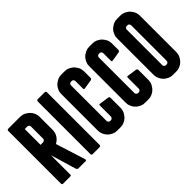

<svg xmlns="http://www.w3.org/2000/svg" viewBox="-38 -1215 1731 1731"><g transform="rotate(-45 827.0 -350.0)"><path d="M265.6 -298.8Q265.6 -298.8 265.6 -298.8Q265.6 -298.8 265.6 -298.8Q282.2 -307.6 293.9 -318.4Q306.6 -330.1 316.4 -344.7Q326.2 -359.4 330.1 -376Q335 -392.6 335 -411.1Q335 -411.1 335 -431.6Q335 -453.1 335 -480.5Q335 -513.7 335 -543.9Q335 -574.2 335 -574.2Q335 -574.2 335 -574.2Q335 -574.2 335 -574.2Q335 -586.9 333 -599.6Q330.1 -611.3 325.2 -623Q319.3 -633.8 313.5 -644.5Q306.6 -654.3 297.9 -663.1Q290 -670.9 279.3 -677.7Q269.5 -684.6 257.8 -690.4Q247.1 -695.3 234.4 -697.3Q221.7 -700.2 209 -700.2Q209 -700.2 189.5 -700.2Q169.9 -700.2 145.5 -700.2Q114.3 -700.2 86.9 -700.2Q58.6 -700.2 58.6 -700.2Q58.6 -700.2 58.6 -700.2Q58.6 -700.2 58.6 -700.2Q52.7 -700.2 48.8 -696.3Q44.9 -692.4 44.9 -685.5Q44.9 -685.5 44.9 -647.5Q44.9 -608.4 44.9 -546.9Q44.9 -514.6 44.9 -476.6Q44.9 -439.5 44.9 -400.4Q44.9 -352.5 44.9 -303.7Q44.9 -254.9 44.9 -210Q44.9 -127.9 44.9 -70.3Q44.9 -13.7 44.9 -13.7Q44.9 -13.7 44.9 -13.7Q44.9 -13.7 44.9 -13.7Q44.9 -6.8 48.8 -3.9Q52.7 0 58.6 0Q58.6 0 103.5 0Q148.4 0 148.4 0Q148.4 0 148.4 0Q148.4 0 148.4 0Q153.3 0 157.2 -2Q160.2 -4.9 161.1 -9.8Q161.1 -9.8 161.1 -4.9Q162.1 0 162.1 0Q162.1 0 162.1 -33.2Q162.1 -67.4 162.1 -110.4Q162.1 -163.1 162.1 -210.9Q162.1 -258.8 162.1 -258.8Q162.1 -258.8 175.8 -213.9Q189.5 -168 204.1 -118.2Q215.8 -77.1 225.6 -45.9Q235.4 -13.7 235.4 -13.7Q235.4 -13.7 235.4 -13.7Q235.4 -13.7 235.4 -13.7Q235.4 -10.7 238.3 -8.8Q240.2 -5.9 243.2 -3.9Q245.1 -2 248 -1Q251 0 253.9 0Q253.9 0 299.8 0Q344.7 0 344.7 0Q344.7 0 344.7 0Q344.7 0 344.7 0Q351.6 0 354.5 -3.9Q355.5 -5.9 355.5 -9.8Q355.5 -11.7 355.5 -13.7Q355.5 -13.7 343.8 -50.8Q332 -87.9 317.4 -134.8Q298.8 -193.4 282.2 -246.1Q265.6 -298.8 265.6 -298.8ZM162.1 -592.8Q162.1 -592.8 177.7 -592.8Q194.3 -592.8 194.3 -592.8Q194.3 -592.8 194.3 -592.8Q194.3 -592.8 194.3 -592.8Q199.2 -592.8 203.1 -591.8Q207 -589.8 210.9 -585.9Q214.8 -582 216.8 -578.1Q217.8 -574.2 217.8 -569.3Q217.8 -569.3 217.8 -549.8Q217.8 -529.3 217.8 -503.9Q217.8 -472.7 217.8 -444.3Q217.8 -416 217.8 -416Q217.8 -416 217.8 -416Q217.8 -416 217.8 -416Q217.8 -411.1 216.8 -407.2Q214.8 -402.3 210.9 -399.4Q207 -395.5 203.1 -393.6Q199.2 -391.6 194.3 -391.6Q194.3 -391.6 177.7 -391.6Q162.1 -391.6 162.1 -391.6Q162.1 -391.6 162.1 -418Q162.1 -444.3 162.1 -477.5Q162.1 -518.6 162.1 -555.7Q162.1 -592.8 162.1 -592.8Z M538.1 -685.5Q538.1 -685.5 538.1 -685.5Q538.1 -685.5 538.1 -685.5Q538.1 -692.4 534.2 -696.3Q530.3 -700.2 524.4 -700.2Q524.4 -700.2 479.5 -700.2Q434.6 -700.2 434.6 -700.2Q434.6 -700.2 434.6 -700.2Q434.6 -700.2 434.6 -700.2Q428.7 -700.2 424.8 -696.3Q420.9 -692.4 420.9 -685.5Q420.9 -685.5 420.9 -647.5Q420.9 -608.4 420.9 -546.9Q420.9 -514.6 420.9 -476.6Q420.9 -439.5 420.9 -400.4Q420.9 -352.5 420.9 -303.7Q420.9 -254.9 420.9 -210Q420.9 -127.9 420.9 -70.3Q420.9 -13.7 420.9 -13.7Q420.9 -13.7 420.9 -13.7Q420.9 -13.7 420.9 -13.7Q420.9 -6.8 424.8 -3.9Q428.7 0 434.6 0Q434.6 0 479.5 0Q524.4 0 524.4 0Q524.4 0 524.4 0Q524.4 0 524.4 0Q530.3 0 534.2 -3.9Q538.1 -6.8 538.1 -13.7Q538.1 -13.7 538.1 -52.7Q538.1 -91.8 538.1 -153.3Q538.1 -185.5 538.1 -222.7Q538.1 -260.7 538.1 -299.8Q538.1 -347.7 538.1 -396.5Q538.1 -445.3 538.1 -490.2Q538.1 -572.3 538.1 -628.9Q538.1 -685.5 538.1 -685.5Z M782.2 -707Q782.2 -707 762.7 -707Q744.1 -707 744.1 -707Q744.1 -707 744.1 -707Q744.1 -707 744.1 -707Q731.4 -707 718.8 -705.1Q706.1 -702.1 695.3 -697.3Q683.6 -691.4 673.8 -684.6Q663.1 -678.7 655.3 -669.9Q646.5 -662.1 639.6 -651.4Q632.8 -641.6 627.9 -629.9Q623 -619.1 620.1 -606.4Q618.2 -593.8 618.2 -581.1Q618.2 -581.1 618.2 -521.5Q618.2 -461.9 618.2 -384.8Q618.2 -323.2 618.2 -262.7Q618.2 -202.1 618.2 -164.1Q618.2 -143.6 618.2 -130.9Q618.2 -119.1 618.2 -119.1Q618.2 -119.1 618.2 -119.1Q618.2 -119.1 618.2 -119.1Q618.2 -106.4 620.1 -93.8Q623 -81.1 627.9 -70.3Q632.8 -58.6 639.6 -48.8Q646.5 -38.1 655.3 -30.3Q663.1 -21.5 673.8 -14.6Q683.6 -7.8 695.3 -2.9Q706.1 2 718.8 4.9Q731.4 6.8 744.1 6.8Q744.1 6.8 762.7 6.8Q782.2 6.8 782.2 6.8Q782.2 6.8 782.2 6.8Q782.2 6.8 782.2 6.8Q794.9 6.8 807.6 4.9Q819.3 2 831.1 -2.9Q841.8 -7.8 852.5 -14.6Q862.3 -21.5 871.1 -30.3Q878.9 -38.1 885.7 -48.8Q892.6 -58.6 898.4 -70.3Q903.3 -81.1 905.3 -93.8Q908.2 -106.4 908.2 -119.1Q908.2 -119.1 908.2 -134.8Q908.2 -151.4 908.2 -171.9Q908.2 -198.2 908.2 -220.7Q908.2 -244.1 908.2 -244.1Q908.2 -244.1 908.2 -244.1Q908.2 -244.1 908.2 -244.1Q908.2 -251 905.3 -254.9Q901.4 -259.8 894.5 -261.7Q894.5 -261.7 849.6 -267.6Q803.7 -274.4 803.7 -274.4Q803.7 -274.4 803.7 -274.4Q803.7 -274.4 803.7 -274.4Q796.9 -276.4 793.9 -273.4Q791 -270.5 791 -263.7Q791 -263.7 791 -238.3Q791 -212.9 791 -183.6Q791 -160.2 791 -142.6Q791 -124 791 -124Q791 -124 791 -124Q791 -124 791 -124Q791 -119.1 789.1 -115.2Q788.1 -110.4 784.2 -107.4Q780.3 -103.5 776.4 -101.6Q772.5 -99.6 766.6 -99.6Q766.6 -99.6 762.7 -99.6Q758.8 -99.6 758.8 -99.6Q758.8 -99.6 758.8 -99.6Q758.8 -99.6 758.8 -99.6Q753.9 -99.6 750 -101.6Q746.1 -103.5 742.2 -107.4Q738.3 -110.4 736.3 -115.2Q735.4 -119.1 735.4 -124Q735.4 -124 735.4 -182.6Q735.4 -240.2 735.4 -316.4Q735.4 -348.6 735.4 -380.9Q735.4 -414.1 735.4 -443.4Q735.4 -500 735.4 -538.1Q735.4 -576.2 735.4 -576.2Q735.4 -576.2 735.4 -576.2Q735.4 -576.2 735.4 -576.2Q735.4 -581.1 736.3 -585Q738.3 -588.9 742.2 -592.8Q746.1 -596.7 750 -598.6Q753.9 -599.6 758.8 -599.6Q758.8 -599.6 762.7 -599.6Q766.6 -599.6 766.6 -599.6Q766.6 -599.6 766.6 -599.6Q766.6 -599.6 766.6 -599.6Q772.5 -599.6 776.4 -598.6Q780.3 -596.7 784.2 -592.8Q788.1 -588.9 789.1 -585Q791 -581.1 791 -576.2Q791 -576.2 791 -527.3Q791 -478.5 791 -478.5Q791 -478.5 791 -478.5Q791 -478.5 791 -478.5Q791 -472.7 793.9 -469.7Q796.9 -466.8 803.7 -468.8Q803.7 -468.8 849.6 -475.6Q894.5 -483.4 894.5 -483.4Q894.5 -483.4 894.5 -483.4Q894.5 -483.4 894.5 -483.4Q901.4 -485.4 905.3 -490.2Q908.2 -494.1 908.2 -501Q908.2 -501 908.2 -541Q908.2 -581.1 908.2 -581.1Q908.2 -581.1 908.2 -581.1Q908.2 -581.1 908.2 -581.1Q908.2 -593.8 905.3 -606.4Q903.3 -619.1 898.4 -629.9Q892.6 -641.6 885.7 -651.4Q878.9 -662.1 871.1 -669.9Q862.3 -678.7 852.5 -684.6Q841.8 -691.4 831.1 -697.3Q819.3 -702.1 807.6 -705.1Q794.9 -707 782.2 -707Q782.2 -707 782.2 -707Q782.2 -707 782.2 -707Z M1137.7 -707Q1137.7 -707 1118.2 -707Q1099.6 -707 1099.6 -707Q1099.6 -707 1099.6 -707Q1099.6 -707 1099.6 -707Q1086.9 -707 1074.2 -705.1Q1061.5 -702.1 1050.8 -697.3Q1039.1 -691.4 1029.3 -684.6Q1018.6 -678.7 1010.7 -669.9Q1002 -662.1 995.1 -651.4Q988.3 -641.6 983.4 -629.9Q978.5 -619.1 975.6 -606.4Q973.6 -593.8 973.6 -581.1Q973.6 -581.1 973.6 -521.5Q973.6 -461.9 973.6 -384.8Q973.6 -323.2 973.6 -262.7Q973.6 -202.1 973.6 -164.1Q973.6 -143.6 973.6 -130.9Q973.6 -119.1 973.6 -119.1Q973.6 -119.1 973.6 -119.1Q973.6 -119.1 973.6 -119.1Q973.6 -106.4 975.6 -93.8Q978.5 -81.1 983.4 -70.3Q988.3 -58.6 995.1 -48.8Q1002 -38.1 1010.7 -30.3Q1018.6 -21.5 1029.3 -14.6Q1039.1 -7.8 1050.8 -2.9Q1061.5 2 1074.2 4.9Q1086.9 6.8 1099.6 6.8Q1099.6 6.8 1118.2 6.8Q1137.7 6.8 1137.7 6.8Q1137.7 6.8 1137.7 6.8Q1137.7 6.8 1137.7 6.8Q1150.4 6.8 1163.1 4.9Q1174.8 2 1186.5 -2.9Q1197.3 -7.8 1208 -14.6Q1217.8 -21.5 1226.6 -30.3Q1234.4 -38.1 1241.2 -48.8Q1248 -58.6 1253.9 -70.3Q1258.8 -81.1 1260.7 -93.8Q1263.7 -106.4 1263.7 -119.1Q1263.7 -119.1 1263.7 -134.8Q1263.7 -151.4 1263.7 -171.9Q1263.7 -198.2 1263.7 -220.7Q1263.7 -244.1 1263.7 -244.1Q1263.7 -244.1 1263.7 -244.1Q1263.7 -244.1 1263.7 -244.1Q1263.7 -251 1260.7 -254.9Q1256.8 -259.8 1250 -261.7Q1250 -261.7 1205.1 -267.6Q1159.2 -274.4 1159.2 -274.4Q1159.2 -274.4 1159.2 -274.4Q1159.2 -274.4 1159.2 -274.4Q1152.3 -276.4 1149.4 -273.4Q1146.5 -270.5 1146.5 -263.7Q1146.5 -263.7 1146.5 -238.3Q1146.5 -212.9 1146.5 -183.6Q1146.5 -160.2 1146.5 -142.6Q1146.5 -124 1146.5 -124Q1146.5 -124 1146.5 -124Q1146.5 -124 1146.5 -124Q1146.5 -119.1 1144.5 -115.2Q1143.6 -110.4 1139.6 -107.4Q1135.7 -103.5 1131.8 -101.6Q1127.9 -99.6 1122.1 -99.6Q1122.1 -99.6 1118.2 -99.6Q1114.3 -99.6 1114.3 -99.6Q1114.3 -99.6 1114.3 -99.6Q1114.3 -99.6 1114.3 -99.6Q1109.4 -99.6 1105.5 -101.6Q1101.6 -103.5 1097.7 -107.4Q1093.8 -110.4 1091.8 -115.2Q1090.8 -119.1 1090.8 -124Q1090.8 -124 1090.8 -182.6Q1090.8 -240.2 1090.8 -316.4Q1090.8 -348.6 1090.8 -380.9Q1090.8 -414.1 1090.8 -443.4Q1090.8 -500 1090.8 -538.1Q1090.8 -576.2 1090.8 -576.2Q1090.8 -576.2 1090.8 -576.2Q1090.8 -576.2 1090.8 -576.2Q1090.8 -581.1 1091.8 -585Q1093.8 -588.9 1097.7 -592.8Q1101.6 -596.7 1105.5 -598.6Q1109.4 -599.6 1114.3 -599.6Q1114.3 -599.6 1118.2 -599.6Q1122.1 -599.6 1122.1 -599.6Q1122.1 -599.6 1122.1 -599.6Q1122.1 -599.6 1122.1 -599.6Q1127.9 -599.6 1131.8 -598.6Q1135.7 -596.7 1139.6 -592.8Q1143.6 -588.9 1144.5 -585Q1146.5 -581.1 1146.5 -576.2Q1146.5 -576.2 1146.5 -527.3Q1146.5 -478.5 1146.5 -478.5Q1146.5 -478.5 1146.5 -478.5Q1146.5 -478.5 1146.5 -478.5Q1146.5 -472.7 1149.4 -469.7Q1152.3 -466.8 1159.2 -468.8Q1159.2 -468.8 1205.1 -475.6Q1250 -483.4 1250 -483.4Q1250 -483.4 1250 -483.4Q1250 -483.4 1250 -483.4Q1256.8 -485.4 1260.7 -490.2Q1263.7 -494.1 1263.7 -501Q1263.7 -501 1263.7 -541Q1263.7 -581.1 1263.7 -581.1Q1263.7 -581.1 1263.7 -581.1Q1263.7 -581.1 1263.7 -581.1Q1263.7 -593.8 1260.7 -606.4Q1258.8 -619.1 1253.9 -629.9Q1248 -641.6 1241.2 -651.4Q1234.4 -662.1 1226.6 -669.9Q1217.8 -678.7 1208 -684.6Q1197.3 -691.4 1186.5 -697.3Q1174.8 -702.1 1163.1 -705.1Q1150.4 -707 1137.7 -707Q1137.7 -707 1137.7 -707Q1137.7 -707 1137.7 -707Z M1619.1 -581.1Q1619.1 -581.1 1619.1 -581.1Q1619.1 -581.1 1619.1 -581.1Q1619.1 -593.8 1616.2 -606.4Q1614.3 -619.1 1609.4 -629.9Q1603.5 -641.6 1596.7 -651.4Q1589.8 -662.1 1582 -669.9Q1573.2 -678.7 1563.5 -684.6Q1552.7 -691.4 1542 -697.3Q1530.3 -702.1 1518.6 -705.1Q1505.9 -707 1493.2 -707Q1493.2 -707 1473.6 -707Q1455.1 -707 1455.1 -707Q1455.1 -707 1455.1 -707Q1455.1 -707 1455.1 -707Q1442.4 -707 1429.7 -705.1Q1417 -702.1 1406.2 -697.3Q1394.5 -691.4 1384.8 -684.6Q1374 -678.7 1366.2 -669.9Q1357.4 -662.1 1350.6 -651.4Q1343.8 -641.6 1338.9 -629.9Q1334 -619.1 1331.1 -606.4Q1329.1 -593.8 1329.1 -581.1Q1329.1 -581.1 1329.1 -521.5Q1329.1 -461.9 1329.1 -384.8Q1329.1 -323.2 1329.1 -262.7Q1329.1 -202.1 1329.1 -164.1Q1329.1 -143.6 1329.1 -130.9Q1329.1 -119.1 1329.1 -119.1Q1329.1 -119.1 1329.1 -119.1Q1329.1 -119.1 1329.1 -119.1Q1329.1 -106.4 1331.1 -93.8Q1334 -81.1 1338.9 -70.3Q1343.8 -58.6 1350.6 -48.8Q1357.4 -38.1 1366.2 -30.3Q1374 -21.5 1384.8 -14.6Q1394.5 -7.8 1406.2 -2.9Q1417 2 1429.7 4.9Q1442.4 6.8 1455.1 6.8Q1455.1 6.8 1473.6 6.8Q1493.2 6.8 1493.2 6.8Q1493.2 6.8 1493.2 6.8Q1493.2 6.8 1493.2 6.8Q1505.9 6.8 1518.6 4.9Q1530.3 2 1542 -2.9Q1552.7 -7.8 1563.5 -14.6Q1573.2 -21.5 1582 -30.3Q1589.8 -38.1 1596.7 -48.8Q1603.5 -58.6 1609.4 -70.3Q1614.3 -81.1 1616.2 -93.8Q1619.1 -106.4 1619.1 -119.1Q1619.1 -119.1 1619.1 -178.7Q1619.1 -238.3 1619.1 -315.4Q1619.1 -348.6 1619.1 -381.8Q1619.1 -416 1619.1 -446.3Q1619.1 -502.9 1619.1 -542Q1619.1 -581.1 1619.1 -581.1ZM1502 -124Q1502 -124 1502 -124Q1502 -124 1502 -124Q1502 -119.1 1500 -115.2Q1499 -110.4 1495.1 -107.4Q1491.2 -103.5 1487.3 -101.6Q1483.4 -99.6 1477.5 -99.6Q1477.5 -99.6 1473.6 -99.6Q1469.7 -99.6 1469.7 -99.6Q1469.7 -99.6 1469.7 -99.6Q1469.7 -99.6 1469.7 -99.6Q1464.8 -99.6 1460.9 -101.6Q1457 -103.5 1453.1 -107.4Q1449.2 -110.4 1447.3 -115.2Q1446.3 -119.1 1446.3 -124Q1446.3 -124 1446.3 -182.6Q1446.3 -240.2 1446.3 -316.4Q1446.3 -348.6 1446.3 -380.9Q1446.3 -414.1 1446.3 -443.4Q1446.3 -500 1446.3 -538.1Q1446.3 -576.2 1446.3 -576.2Q1446.3 -576.2 1446.3 -576.2Q1446.3 -576.2 1446.3 -576.2Q1446.3 -581.1 1447.3 -585Q1449.2 -588.9 1453.1 -592.8Q1457 -596.7 1460.9 -598.6Q1464.8 -599.6 1469.7 -599.6Q1469.7 -599.6 1473.6 -599.6Q1477.5 -599.6 1477.5 -599.6Q1477.5 -599.6 1477.5 -599.6Q1477.5 -599.6 1477.5 -599.6Q1483.4 -599.6 1487.3 -598.6Q1491.2 -596.7 1495.1 -592.8Q1499 -588.9 1500 -585Q1502 -581.1 1502 -576.2Q1502 -576.2 1502 -517.6Q1502 -460 1502 -383.8Q1502 -351.6 1502 -318.4Q1502 -286.1 1502 -255.9Q1502 -200.2 1502 -162.1Q1502 -124 1502 -124Z"/></g></svg>

Font: Franchise Goodkids
Style: Regular
Weight: 500
Designer: ""
Version: ""